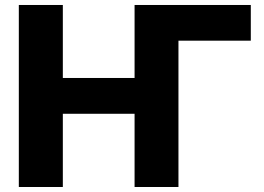

<svg xmlns="http://www.w3.org/2000/svg" viewBox="-20 -747 1053 767"><path d="M517.6 -727.1H981.9V-584.5H692.9V0H517.6V-292.5H231V0H55.2V-727.1H231V-435.5H517.6Z"/></svg>

Font: My Font
Style: Regular
Weight: 500
Designer: Rasmus Andersson
Foundry: rsms
Version: Version 0.001